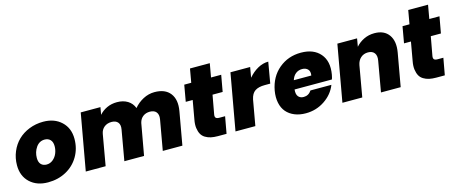

<svg xmlns="http://www.w3.org/2000/svg" viewBox="-42 -1267 4390 1843"><g transform="rotate(-15 2153.0 -345.0)"><path d="M617.2 -332Q617.2 -235.4 571.3 -157.5Q525.4 -79.6 445.3 -36.4Q365.2 6.8 266.1 6.8Q154.8 6.8 86.4 -57.1Q18.1 -121.1 18.1 -228Q18.1 -299.8 44.7 -363Q71.3 -426.3 117.4 -471.2Q163.6 -516.1 228.8 -542Q293.9 -567.9 368.2 -567.9Q479 -567.9 548.1 -503.2Q617.2 -438.5 617.2 -332ZM220.2 -247.1Q220.2 -205.1 240.7 -183.6Q261.2 -162.1 295.9 -162.1Q331.5 -162.1 359.4 -185.1Q387.2 -208 401.1 -242.2Q415 -276.4 415 -313Q415 -355.5 393.6 -377.2Q372.1 -398.9 337.9 -398.9Q284.7 -398.9 252.4 -352.5Q220.2 -306.2 220.2 -247.1Z M1405.8 0 1459 -300.8Q1466.3 -346.2 1445.8 -371.1Q1425.3 -396 1382.8 -396Q1342.3 -396 1314 -374.5Q1285.6 -353 1275.9 -313L1219.7 0H1023.9L1076.7 -300.8Q1085 -346.2 1064.7 -371.1Q1044.4 -396 1002 -396Q958 -396 928.5 -372.1Q898.9 -348.1 891.6 -306.2L837.9 0H640.6L740.7 -561H936.5L923.8 -487.8Q954.6 -523.4 1000.2 -544.7Q1045.9 -565.9 1100.6 -565.9Q1162.6 -565.9 1206.3 -539.1Q1250 -512.2 1268.6 -462.9Q1306.6 -508.8 1360.6 -537.4Q1414.6 -565.9 1473.6 -565.9Q1579.6 -565.9 1628.9 -502Q1678.2 -438 1658.7 -327.1L1600.6 0Z M1776.9 -212.9 1809.6 -397.9H1740.7L1769.5 -561H1838.9L1862.8 -696.8H2059.6L2035.6 -561H2136.7L2107.4 -397.9H2006.8L1972.7 -210Q1968.8 -187.5 1978 -177.2Q1987.3 -167 2012.7 -167H2069.8L2039.6 0H1953.6Q1915 0 1885 -6.6Q1855 -13.2 1829.8 -28.6Q1804.7 -43.9 1791.3 -68.4Q1777.8 -92.8 1772.7 -128.7Q1767.6 -164.6 1776.9 -212.9Z M2325.7 0H2128.4L2228.5 -561H2424.3L2406.7 -459Q2448.2 -508.3 2499.8 -537.1Q2551.3 -565.9 2605.5 -565.9L2569.3 -356.9H2514.6Q2452.6 -356.9 2417.7 -333.7Q2382.8 -310.5 2370.6 -252.9Z M2900.4 -413.1Q2863.3 -413.1 2836.2 -391.8Q2809.1 -370.6 2796.4 -330.1H2970.2Q2977.1 -370.1 2956.8 -391.6Q2936.5 -413.1 2900.4 -413.1ZM3133.3 -193.8Q3099.1 -106 3015.1 -49.6Q2931.2 6.8 2827.1 6.8Q2765.1 6.8 2716.3 -13.2Q2667.5 -33.2 2636.2 -69.6Q2605 -106 2593.5 -160.4Q2582 -214.8 2593.3 -280.8Q2617.2 -413.1 2709.5 -490.5Q2801.8 -567.9 2929.2 -567.9Q3055.2 -567.9 3120.1 -492.2Q3185.1 -416.5 3163.1 -288.1Q3157.2 -256.8 3151.4 -242.2H2780.3Q2775.4 -195.3 2793.9 -172.6Q2812.5 -149.9 2847.2 -149.9Q2896.5 -149.9 2925.3 -193.8Z M3574.2 0 3627 -300.8Q3636.2 -349.1 3616 -376.5Q3595.7 -403.8 3552.2 -403.8Q3509.3 -403.8 3479.7 -377.4Q3450.2 -351.1 3441.9 -306.2L3388.2 0H3190.9L3291 -561H3486.8L3473.1 -481Q3505.9 -519 3554 -542.5Q3602.1 -565.9 3659.2 -565.9Q3755.9 -565.9 3801.8 -501.5Q3847.7 -437 3828.1 -327.1L3770 0Z M3945.8 -212.9 3978.5 -397.9H3909.7L3938.5 -561H4007.8L4031.7 -696.8H4228.5L4204.6 -561H4305.7L4276.4 -397.9H4175.8L4141.6 -210Q4137.7 -187.5 4147 -177.2Q4156.2 -167 4181.6 -167H4238.8L4208.5 0H4122.6Q4084 0 4054 -6.6Q4023.9 -13.2 3998.8 -28.6Q3973.6 -43.9 3960.2 -68.4Q3946.8 -92.8 3941.7 -128.7Q3936.5 -164.6 3945.8 -212.9Z"/></g></svg>

Font: Poppins ExtraBold
Style: Italic
Weight: 800
Italic angle: -10°
Designer: Ninad Kale (Devanagari), Jonny Pinhorn (Latin)
Foundry: Indian Type Foundry
Version: Version 3.200;PS 1.000;hotconv 16.6.54;makeotf.lib2.5.65590